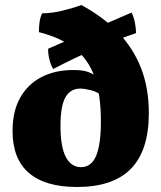

<svg xmlns="http://www.w3.org/2000/svg" viewBox="-20 -737 643 765"><path d="M287 8Q160 8 95 -48Q30 -104 30 -215Q30 -293 60 -347Q90 -401 144.5 -429.5Q199 -458 272 -458Q305 -458 324 -452.5Q343 -447 359 -436L389 -354Q368 -371 342.5 -377.5Q317 -384 300 -384Q260 -384 240.5 -349Q221 -314 221 -236Q221 -151 242.5 -111Q264 -71 303 -71Q344 -71 363 -116Q382 -161 382 -254Q382 -359 357.5 -429Q333 -499 279 -542.5Q225 -586 135 -609Q135 -628 137.5 -648Q140 -668 148 -684Q186 -684 229 -694.5Q272 -705 304 -717Q391 -670 451 -607.5Q511 -545 542 -465.5Q573 -386 573 -286Q573 -138 502 -65Q431 8 287 8ZM192 -462Q182 -478 176.5 -501.5Q171 -525 172 -543L504 -687Q513 -670 517.5 -647Q522 -624 522 -605Q483 -592 441 -575.5Q399 -559 356 -540.5Q313 -522 271.5 -502Q230 -482 192 -462Z"/></svg>

Font: Vollkorn Black
Style: Regular
Weight: 900
Designer: Friedrich Althausen
Foundry: Friedrich Althausen
Version: Version 5.000